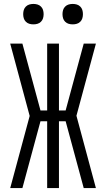

<svg xmlns="http://www.w3.org/2000/svg" viewBox="-20 -957 540 977"><path d="M32 0 131 -367 32 -735H94L186 -395H220V-735H280V-395H314L406 -735H468L369 -368L468 0H406L314 -340H280V0H220V-340H186L94 0ZM350 -833Q339 -833 329 -836Q319 -839 311.5 -846.5Q304 -854 301 -864Q298 -874 298 -885Q298 -896 301 -906Q304 -916 311.5 -923.5Q319 -931 329 -934Q339 -937 350 -937Q361 -937 371 -934Q381 -931 388.5 -923.5Q396 -916 399 -906Q402 -896 402 -885Q402 -874 399 -864Q396 -854 388.5 -846.5Q381 -839 371 -836Q361 -833 350 -833ZM150 -833Q139 -833 129 -836Q119 -839 111.5 -846.5Q104 -854 101 -864Q98 -874 98 -885Q98 -896 101 -906Q104 -916 111.5 -923.5Q119 -931 129 -934Q139 -937 150 -937Q161 -937 171 -934Q181 -931 188.5 -923.5Q196 -916 199 -906Q202 -896 202 -885Q202 -874 199 -864Q196 -854 188.5 -846.5Q181 -839 171 -836Q161 -833 150 -833Z"/></svg>

Font: Iosevka Curly Light
Style: Regular
Weight: 300
Monospace: yes
Designer: Belleve Invis
Foundry: Belleve Invis
Version: Version 22.1.2; ttfautohint (v1.8.4)